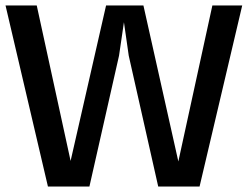

<svg xmlns="http://www.w3.org/2000/svg" viewBox="-30 -683 907 703"><path d="M-9.8 -663.1H104.5L228.5 -93.8L358.4 -663.1H495.1L623 -91.8L747.6 -663.1H856.9L700.7 0H549.3L441.4 -479L423.8 -601.6L405.8 -479L297.4 0H145.5Z"/></svg>

Font: Basic
Style: Regular
Weight: 400
Designer: Magnus Gaarde
Foundry: Magnus Gaarde
Version: Version 1.003; ttfautohint (v1.1) -l 6 -r 16 -G 0 -x 16 -D l